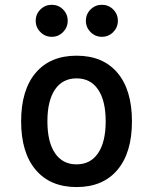

<svg xmlns="http://www.w3.org/2000/svg" viewBox="-20 -755 626 785"><path d="M293 9.8Q185.5 9.8 126 -60.5Q66.4 -130.9 66.4 -258.8Q66.4 -387.2 126 -457.3Q185.5 -527.3 293 -527.3Q400.9 -527.3 460.2 -457.3Q519.5 -387.2 519.5 -258.8Q519.5 -130.9 460.2 -60.5Q400.9 9.8 293 9.8ZM293 -83Q350.1 -83 381.1 -128.9Q412.1 -174.8 412.1 -258.8Q412.1 -343.3 381.1 -388.9Q350.1 -434.6 293 -434.6Q235.8 -434.6 204.8 -388.9Q173.8 -343.3 173.8 -258.8Q173.8 -174.8 204.8 -128.9Q235.8 -83 293 -83ZM396.5 -604.5Q369.6 -604.5 350.3 -623.8Q331.1 -643.1 331.1 -669.9Q331.1 -697.3 350.3 -716.3Q369.6 -735.4 396.5 -735.4Q423.8 -735.4 442.9 -716.3Q461.9 -697.3 461.9 -669.9Q461.9 -643.1 442.9 -623.8Q423.8 -604.5 396.5 -604.5ZM191.4 -604.5Q164.6 -604.5 145.3 -623.8Q126 -643.1 126 -669.9Q126 -697.3 145.3 -716.3Q164.6 -735.4 191.4 -735.4Q218.8 -735.4 237.8 -716.3Q256.8 -697.3 256.8 -669.9Q256.8 -643.1 237.8 -623.8Q218.8 -604.5 191.4 -604.5Z"/></svg>

Font: Cascadia Code PL
Style: Regular
Weight: 400
Monospace: yes
Designer: Aaron Bell
Foundry: Saja Typeworks
Version: Version 2102.003